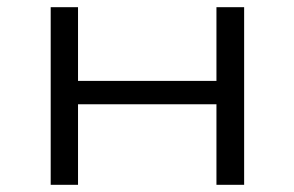

<svg xmlns="http://www.w3.org/2000/svg" viewBox="-20 -514 819 534"><path d="M121 0V-494H197V-289H582V-494H659V0H582V-224H197V0Z"/></svg>

Font: Nunito Sans 7pt Expanded Light
Style: Regular
Weight: 300
Width: 7
Designer: Vernon Adams
Foundry: Vernon Adams
Version: Version 3.101;gftools[0.9.27]